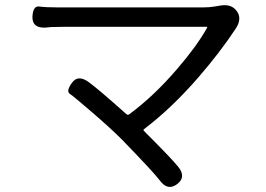

<svg xmlns="http://www.w3.org/2000/svg" viewBox="-20 -706 1040 752"><path d="M674 15Q637 43 606 1Q585 -28 458 -159Q413 -204 341 -266Q269 -328 253.5 -338.5Q238 -349 262 -382Q286 -415 328 -384Q370 -353 475 -259Q481 -254 487 -259Q583 -330 673 -435Q750 -524 791 -597Q793 -601 788 -601H230Q205 -601 180 -600L159 -598Q106 -595 107 -640Q109 -684 134 -680.5Q159 -677 205 -677H777Q801 -677 824 -681L842 -684Q886 -692 907 -663Q929 -634 904 -595Q842 -501 757 -403Q654 -284 544 -200Q540 -197 544 -193Q653 -84 677 -54Q711 -13 674 15Z"/></svg>

Font: Resource Han Rounded KR
Style: Regular
Weight: 400
Designer: Cyano Hao (round all glyphs); Ryoko NISHIZUKA 西塚涼子 (kana, bopomofo & ideographs); Paul D. Hunt (Latin, Greek & Cyrillic)
Foundry: Cyano Hao
Version: 0.990